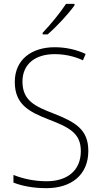

<svg xmlns="http://www.w3.org/2000/svg" viewBox="-20 -970 529 1000"><path d="M368 -942V-950H324C294 -904 245 -844 202 -799V-791H228C275 -831 336 -897 368 -942ZM440 -184C440 -298 370 -335 256 -380C163 -416 97 -446 97 -545C97 -639 167 -688 264 -688C309 -688 360 -680 412 -656L426 -689C379 -711 324 -724 265 -724C146 -724 57 -661 57 -543C57 -427 130 -388 233 -348C343 -306 401 -275 401 -183C401 -80 328 -26 223 -26C157 -26 96 -40 50 -59V-19C94 -2 150 10 222 10C349 10 440 -57 440 -184Z"/></svg>

Font: Noto Sans Lao SemiCondensed ExtraLight
Style: Regular
Weight: 200
Width: 4
Designer: Monotype Design Team
Foundry: Monotype Imaging Inc.
Version: Version 2.003